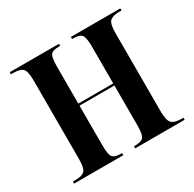

<svg xmlns="http://www.w3.org/2000/svg" viewBox="-124 -668 809 800"><g transform="rotate(-30 281.0 -268.0)"><path d="M15 0V-10H27Q59 -10 71.5 -22Q84 -34 84 -79V-457Q84 -501 71.5 -513.5Q59 -526 27 -526H15V-536H252V-526H246Q215 -526 206 -513.5Q197 -501 197 -457V-280H365V-457Q365 -501 355 -513.5Q345 -526 315 -526H309V-536H547V-526H536Q504 -526 491 -513.5Q478 -501 478 -457V-79Q478 -37 491 -23.5Q504 -10 537 -10H547V0H309V-10H315Q345 -10 355 -22.5Q365 -35 365 -79V-270H197V-79Q197 -34 207 -22Q217 -10 247 -10H252V0Z"/></g></svg>

Font: Noto Serif Display ExtraCondensed SemiBold
Style: Regular
Weight: 600
Width: 2
Designer: Monotype Design Team
Foundry: Monotype Imaging Inc.
Version: Version 2.009